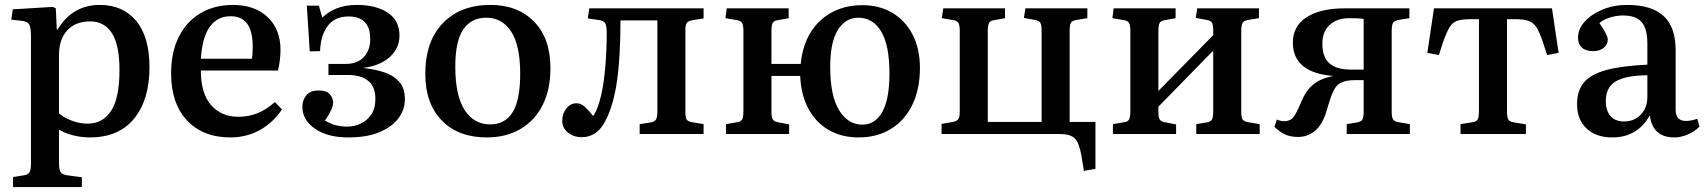

<svg xmlns="http://www.w3.org/2000/svg" viewBox="-20 -545 6935 781"><path d="M33 216V175L78 168Q93 166 99.5 156.5Q106 147 106 122V-397Q106 -433 99 -445Q92 -457 70 -460L26 -465L32 -507L195 -517L207 -511L211 -425H214Q275 -525 386 -525Q480 -525 534 -460Q588 -395 588 -272Q588 -139 525.5 -62.5Q463 14 346 14Q312 14 277.5 5.5Q243 -3 220 -18V120Q220 145 226.5 155Q233 165 253 168L313 176V216ZM336 -42Q398 -42 432 -94Q466 -146 466 -260Q466 -363 435 -410.5Q404 -458 347 -458Q287 -458 253.5 -421.5Q220 -385 220 -321V-84Q239 -67 271 -54.5Q303 -42 336 -42Z M917 14Q805 14 740.5 -55.5Q676 -125 676 -246Q676 -333 707.5 -395.5Q739 -458 796 -491.5Q853 -525 928 -525Q1016 -525 1068.5 -475.5Q1121 -426 1121 -342Q1121 -304 1111 -258H797Q797 -165 838.5 -117.5Q880 -70 950 -70Q991 -70 1027.5 -84.5Q1064 -99 1098 -130L1127 -100Q1090 -45 1036 -15.5Q982 14 917 14ZM797 -306H1005Q1008 -327 1008 -354Q1008 -418 985.5 -448.5Q963 -479 918 -479Q865 -479 834 -437Q803 -395 797 -306Z M1397 14Q1312 14 1261 -21.5Q1210 -57 1210 -110Q1210 -138 1226 -157.5Q1242 -177 1276 -177Q1308 -177 1321.5 -162Q1335 -147 1335 -127Q1335 -102 1302 -55Q1340 -30 1392 -30Q1421 -30 1447 -42Q1473 -54 1490 -79Q1507 -104 1507 -143Q1507 -192 1478 -216Q1449 -240 1395 -240H1316V-285H1386Q1434 -285 1460 -313Q1486 -341 1486 -386Q1486 -478 1398 -478Q1342 -478 1313 -439.5Q1284 -401 1282 -337L1240 -336L1228 -522H1277L1291 -473Q1312 -495 1347.5 -510Q1383 -525 1432 -525Q1509 -525 1557 -493.5Q1605 -462 1605 -400Q1605 -349 1566 -313.5Q1527 -278 1459 -269V-268Q1501 -264 1539.5 -252Q1578 -240 1602.5 -214Q1627 -188 1627 -141Q1627 -100 1601.5 -65Q1576 -30 1525 -8Q1474 14 1397 14Z M1960 14Q1844 14 1777 -55Q1710 -124 1710 -244Q1710 -377 1781.5 -451Q1853 -525 1975 -525Q2086 -525 2152.5 -457Q2219 -389 2219 -268Q2219 -181 2187.5 -118Q2156 -55 2097.5 -20.5Q2039 14 1960 14ZM1974 -39Q2035 -39 2065.5 -89Q2096 -139 2096 -245Q2096 -361 2059 -417Q2022 -473 1958 -473Q1897 -473 1864.5 -425.5Q1832 -378 1832 -274Q1832 -156 1870 -97.5Q1908 -39 1974 -39Z M2346 13Q2313 13 2290 -6Q2267 -25 2267 -54Q2267 -83 2284 -104Q2301 -125 2325 -125Q2343 -125 2358.5 -111Q2374 -97 2393 -73Q2406 -90 2418 -130Q2433 -179 2440.5 -255Q2448 -331 2448 -410Q2448 -438 2442.5 -449Q2437 -460 2420 -463L2371 -470L2377 -511H2842V-470L2797 -463Q2780 -460 2774 -452Q2768 -444 2768 -425V-90Q2768 -67 2773 -59Q2778 -51 2795 -48L2842 -40V0H2582V-40L2627 -47Q2643 -50 2648.5 -59Q2654 -68 2654 -92V-462H2504Q2504 -391 2500 -322Q2496 -253 2487 -197Q2471 -103 2438 -45Q2405 13 2346 13Z M3473 14Q3403 14 3350.5 -16.5Q3298 -47 3268 -103.5Q3238 -160 3235 -236H3118V-91Q3118 -69 3123 -60Q3128 -51 3143 -48L3190 -39V0H2933V-40L2979 -48Q2994 -50 2999 -59.5Q3004 -69 3004 -96V-418Q3004 -442 2999 -451Q2994 -460 2979 -463L2931 -471L2936 -511H3188V-471L3144 -463Q3128 -461 3123 -451.5Q3118 -442 3118 -418V-285H3237Q3248 -397 3316 -460.5Q3384 -524 3488 -524Q3557 -524 3609.5 -493Q3662 -462 3692 -404.5Q3722 -347 3722 -268Q3722 -182 3691 -118.5Q3660 -55 3604 -20.5Q3548 14 3473 14ZM3488 -38Q3540 -38 3569 -90Q3598 -142 3598 -246Q3598 -362 3564 -417.5Q3530 -473 3472 -473Q3419 -473 3388 -423Q3357 -373 3357 -273Q3357 -156 3393 -97Q3429 -38 3488 -38Z M4389 150 4379 89Q4370 36 4352 18Q4334 0 4289 0H3810V-41L3856 -49Q3872 -52 3878 -60.5Q3884 -69 3884 -91V-418Q3884 -442 3879 -451Q3874 -460 3859 -463L3811 -471L3817 -511H4068V-471L4024 -463Q4008 -461 4003 -451.5Q3998 -442 3998 -418V-49H4217V-421Q4217 -444 4211.5 -452.5Q4206 -461 4190 -464L4145 -472L4151 -511H4403V-471L4359 -464Q4341 -461 4336 -452Q4331 -443 4331 -419V-49H4436V142Z M4507 0V-40L4553 -48Q4568 -50 4573 -59.5Q4578 -69 4578 -96V-418Q4578 -442 4573 -451Q4568 -460 4553 -463L4505 -471L4510 -511H4762V-471L4718 -463Q4702 -461 4697 -451.5Q4692 -442 4692 -418V-175L4915 -402V-421Q4915 -444 4910 -452.5Q4905 -461 4889 -464L4844 -472L4850 -511H5101V-471L5057 -464Q5040 -461 5034.5 -452Q5029 -443 5029 -419V-90Q5029 -67 5034.5 -59Q5040 -51 5057 -48L5104 -40V0H4846V-40L4888 -47Q4905 -50 4910 -59Q4915 -68 4915 -92V-339L4692 -111V-91Q4692 -68 4697 -59.5Q4702 -51 4717 -48L4764 -39V0Z M5260 12Q5229 12 5207.5 2Q5186 -8 5164 -29L5174 -59Q5189 -52 5203 -52Q5218 -52 5229 -58Q5240 -64 5250.5 -82.5Q5261 -101 5276 -137Q5292 -176 5321 -200.5Q5350 -225 5399 -235L5404 -236Q5239 -249 5239 -372Q5239 -439 5295 -475Q5351 -511 5449 -511H5713V-471L5669 -464Q5652 -461 5646.5 -452Q5641 -443 5641 -419V-90Q5641 -68 5646.5 -59.5Q5652 -51 5668 -48L5715 -40V0H5458V-40L5500 -47Q5517 -50 5522 -59Q5527 -68 5527 -92V-219Q5514 -219 5494 -219Q5474 -219 5462 -217Q5439 -213 5425 -202.5Q5411 -192 5400.5 -167.5Q5390 -143 5377 -97Q5361 -41 5331 -14.5Q5301 12 5260 12ZM5474 -262H5527V-468Q5515 -470 5502 -470.5Q5489 -471 5466 -471Q5419 -471 5389 -444Q5359 -417 5359 -367Q5359 -312 5388 -287Q5417 -262 5474 -262Z M5921 0V-40L5970 -48Q5986 -50 5991 -59.5Q5996 -69 5996 -96V-467H5963Q5926 -467 5906.5 -460Q5887 -453 5875 -432Q5863 -411 5849 -371L5833 -321L5786 -330L5813 -511H6293L6320 -330L6273 -321L6256 -374Q6243 -412 6231 -432Q6219 -452 6199 -459.5Q6179 -467 6143 -467H6110V-91Q6110 -69 6115 -60Q6120 -51 6134 -48L6187 -39V0Z M6538 14Q6472 14 6433.5 -22.5Q6395 -59 6395 -121Q6395 -176 6423 -209.5Q6451 -243 6513.5 -260Q6576 -277 6681 -282V-368Q6681 -428 6658 -455Q6635 -482 6582 -482Q6554 -482 6526.5 -473Q6499 -464 6486 -451Q6504 -425 6512 -409Q6520 -393 6520 -384Q6520 -364 6503.5 -350.5Q6487 -337 6460 -337Q6430 -337 6414.5 -351.5Q6399 -366 6399 -392Q6399 -427 6426 -457Q6453 -487 6498.5 -506Q6544 -525 6599 -525Q6698 -525 6747 -480Q6796 -435 6796 -341V-99Q6796 -53 6838 -53Q6859 -53 6884 -62L6893 -30Q6872 -9 6844.5 2.5Q6817 14 6791 14Q6702 14 6691 -76Q6641 14 6538 14ZM6586 -51Q6628 -51 6654.5 -79Q6681 -107 6681 -150V-239Q6593 -238 6552.5 -214Q6512 -190 6512 -134Q6512 -95 6531 -73Q6550 -51 6586 -51Z"/></svg>

Font: Literata 36pt Medium
Style: Regular
Weight: 500
Designer: Latin by Veronika Burian and Jose Scaglione. Greek by Irene Vlachou. Cyrillic by Vera Evstafieva.
Foundry: TypeTogether
Version: Version 3.002